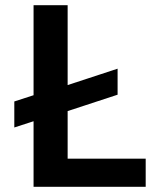

<svg xmlns="http://www.w3.org/2000/svg" viewBox="-20 -718 640 738"><path d="M540 0H109V-252L35 -228V-328L109 -352V-698H240V-391L432 -454V-354L240 -291V-108H540Z"/></svg>

Font: IBM Plex Mono SmBld
Style: Regular
Weight: 600
Monospace: yes
Designer: Mike Abbink, Paul van der Laan, Pieter van Rosmalen
Foundry: Bold Monday
Version: Version 2.3